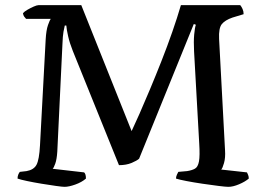

<svg xmlns="http://www.w3.org/2000/svg" viewBox="-20 -724 1032 744"><path d="M230 0Q222 0 197 -3.5Q172 -7 141.5 -12Q111 -17 85 -22.5Q59 -28 48 -32Q48 -41 51 -48Q54 -55 57 -58L83 -61Q111 -66 121.5 -85.5Q132 -105 135 -161L157 -571Q159 -607 166 -627Q173 -647 177 -651H81Q77 -655 73.5 -660Q70 -665 69 -673Q74 -679 86 -686Q98 -693 110.5 -698.5Q123 -704 129 -704H295L490 -216Q502 -241 520.5 -283Q539 -325 561 -377.5Q583 -430 605.5 -487Q628 -544 647.5 -600Q667 -656 681 -704H911Q916 -698 920 -689Q924 -680 924 -669L881 -656Q852 -646 839.5 -630.5Q827 -615 829 -573L852 -142Q854 -113 848 -92Q842 -71 837 -67L937 -56Q939 -52 941.5 -46Q944 -40 944 -32Q930 -20 906.5 -10Q883 0 865 0Q855 0 827 -3.5Q799 -7 765 -12Q731 -17 702.5 -22.5Q674 -28 662 -32Q662 -39 665.5 -47Q669 -55 671 -58L705 -61Q724 -64 735.5 -70.5Q747 -77 751 -98.5Q755 -120 752 -168L732 -525Q730 -563 732.5 -590.5Q735 -618 739 -628L731 -631L519 -109Q510 -101 489.5 -92.5Q469 -84 441 -84L262 -527Q250 -557 244 -583.5Q238 -610 237 -625H231Q229 -618 226 -601Q223 -584 222 -554L202 -136Q200 -106 194 -89.5Q188 -73 184 -70L306 -56Q313 -50 313 -32Q297 -18 272 -9Q247 0 230 0Z"/></svg>

Font: Texturina
Style: Regular
Weight: 400
Designer: Guillermo Torres Carreño
Foundry: Omnibus-Type
Version: Version 1.002; ttfautohint (v1.8.3)